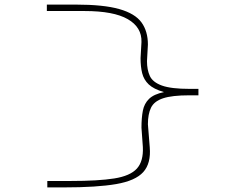

<svg xmlns="http://www.w3.org/2000/svg" viewBox="-20 -721 1040 836"><path d="M258 95H186V67H288Q408 67 477.5 56Q547 45 576 13Q605 -19 602 -81L596 -165Q596 -208 602 -239Q608 -270 629 -290.5Q650 -311 694 -320Q649 -333 627.5 -353.5Q606 -374 599 -402.5Q592 -431 592 -468L596 -538Q598 -602 536.5 -637.5Q475 -673 348 -673H184V-701H310Q431 -701 499.5 -681.5Q568 -662 596 -623.5Q624 -585 624 -527L620 -455Q620 -417 632.5 -390Q645 -363 685 -348.5Q725 -334 806 -334H844V-306H804Q729 -306 690 -293Q651 -280 637.5 -252Q624 -224 624 -180L632 -80Q638 -10 604 28Q570 66 486 80.5Q402 95 258 95Z"/></svg>

Font: Inconsolata UltraExpanded ExtraLight
Style: Regular
Weight: 200
Width: 9
Monospace: yes
Designer: Raph Levien, Cyreal, Brenton Simpson
Foundry: Raph Levien, Cyreal, Google
Version: Version 3.001; ttfautohint (v1.8.2.53-6de2)